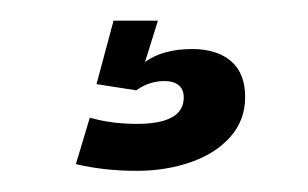

<svg xmlns="http://www.w3.org/2000/svg" viewBox="-20 -20 298 186"><path d="M217.5 74Q217.5 96.5 203 112.8Q188.5 129 164.5 137.2Q140.5 145.5 112.5 145.5Q81 145.5 53.5 139L67 94Q88 100 112.5 100Q158 100 158 74.5Q158 66.5 153 62.5Q148 58.5 139.5 58.5Q124.5 58.5 112 67.5L73.5 61.5L90 0H133L120.5 40Q138 27.5 166 27.5Q190 27.5 203.8 39.2Q217.5 51 217.5 74Z"/></svg>

Font: Anybody Narrow Medium
Style: Regular
Weight: 500
Width: 3
Designer: Tyler Finck
Foundry: Etcetera Type Company
Version: Version 1.000; ttfautohint (v1.8)